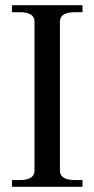

<svg xmlns="http://www.w3.org/2000/svg" viewBox="-20 -720 364 740"><path d="M26 -26H55Q113 -26 113 -62V-637Q113 -673 55 -673H26V-700H298V-673H270Q211 -673 211 -637V-62Q211 -26 270 -26H298V0H26Z"/></svg>

Font: TavirajRegular
Style: Regular
Weight: 400
Designer: Katatrad Team
Foundry: CadsonDemak
Version: Version 1.001